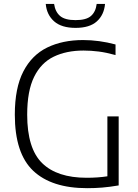

<svg xmlns="http://www.w3.org/2000/svg" viewBox="-20 -953 703 978"><path d="M424 5.5Q243 5.5 149.2 -83Q55.5 -171.5 55.5 -369Q55.5 -505 98.8 -588.8Q142 -672.5 220.2 -710.8Q298.5 -749 403 -749Q484.5 -749 568.5 -726.5V-672.5Q522 -685.5 482.8 -690.5Q443.5 -695.5 405.5 -695.5Q318 -695.5 253.5 -664.2Q189 -633 153.8 -561.5Q118.5 -490 118.5 -369Q118.5 -196.5 194.8 -122Q271 -47.5 421.5 -47.5Q479 -47.5 527 -55V-360H584.5V-8.5Q537.5 -0.5 500.2 2.5Q463 5.5 424 5.5ZM365 -811Q293.5 -811 255.8 -844.2Q218 -877.5 213 -933H255.5Q261.5 -892.5 286.2 -871.5Q311 -850.5 365 -850.5Q419 -850.5 443.2 -871.5Q467.5 -892.5 472.5 -933H515Q510 -877 473.2 -844Q436.5 -811 365 -811Z"/></svg>

Font: Encode Sans Lt
Style: Regular
Weight: 300
Designer: Multiple Designers
Foundry: Impallari Type
Version: Version 3.002; ttfautohint (v1.8.3) -l 8 -r 50 -G 200 -x 14 